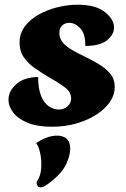

<svg xmlns="http://www.w3.org/2000/svg" viewBox="-20 -529 535 815"><path d="M200 9Q138 9 97 -8Q56 -25 36 -51.5Q16 -78 16 -105Q16 -143 50 -172.5Q84 -202 142 -202Q142 -151 155 -120.5Q168 -90 188.5 -77Q209 -64 228 -64Q251 -64 266.5 -77.5Q282 -91 282 -111Q282 -139 253 -160Q224 -181 178 -207Q155 -221 128 -239.5Q101 -258 82 -284.5Q63 -311 63 -348Q63 -387 85.5 -417Q108 -447 145 -467.5Q182 -488 225 -498.5Q268 -509 309 -509Q386 -509 425 -478Q464 -447 464 -412Q464 -382 434 -358Q404 -334 342 -334Q343 -385 321 -408.5Q299 -432 274 -432Q256 -432 244 -421Q232 -410 232 -389Q232 -365 247.5 -347.5Q263 -330 286.5 -316.5Q310 -303 335 -291Q369 -275 399 -257Q429 -239 448 -216Q467 -193 467 -160Q467 -115 430.5 -76.5Q394 -38 333 -14.5Q272 9 200 9ZM175 258Q159 268 148 266Q137 264 135 245Q153 218 155 184Q157 150 150.5 121Q144 92 135 81L134 78Q170 54 201.5 48.5Q233 43 253.5 53.5Q274 64 277 89Q282 121 261.5 166.5Q241 212 175 258Z"/></svg>

Font: Agbalumo
Style: Regular
Weight: 400
Designer: Raphael Alegbeleye
Foundry: Sorkin Type Co.
Version: Version 1.000; ttfautohint (v1.8.4)